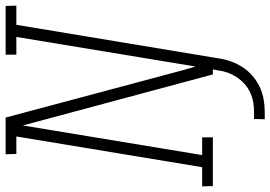

<svg xmlns="http://www.w3.org/2000/svg" viewBox="-175 -616 959 681"><g transform="rotate(-90 304.5 -275.5)"><path d="M222 184 223 146H249Q266 146 283 143Q300 140 316.5 132.5Q333 125 347 112.5Q361 100 371 85Q381 70 387 53.5Q393 37 395 20L399 0H381L200 -674L95 -38H158V0H-15L-16 -38H52L161 -697H99L98 -735H228L395 -110L409 -61L514 -697H451V-735H624L625 -697H557L438 20Q435 42 427.5 63.5Q420 85 407 105Q394 125 376 140.5Q358 156 337 166Q316 176 293 180Q270 184 248 184Z"/></g></svg>

Font: Iosevka Etoile Extralight
Style: Italic
Weight: 200
Italic angle: -9°
Designer: Belleve Invis
Foundry: Belleve Invis
Version: Version 22.1.2; ttfautohint (v1.8.4)